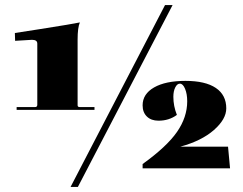

<svg xmlns="http://www.w3.org/2000/svg" viewBox="-20 -668 965 762"><path d="M260 74 635 -648H665L289 74ZM46 -232V-243H119Q128 -243 128 -252V-495Q128 -510 107 -510L40 -506L39 -537L142 -553Q269 -573 297 -579Q288 -559 288 -511V-250Q288 -243 297 -243H355V-232ZM546 -17Q642 -86 682.5 -144.5Q723 -203 723 -266Q723 -295 714.5 -315.5Q706 -336 694 -336Q683 -336 675.5 -321Q668 -306 668 -284Q668 -247 682 -212Q651 -189 609 -189Q580 -189 563 -205.5Q546 -222 546 -250Q546 -295 591.5 -321Q637 -347 716 -347Q795 -347 836.5 -319Q878 -291 878 -238Q878 -195 829 -152Q780 -109 696 -86H885L893 0H546Z"/></svg>

Font: Arapey Black-Display
Style: Regular
Weight: 900
Designer: Eduardo Rodriguez Tunni
Foundry: Eduardo Rodriguez Tunni
Version: Version 4.000